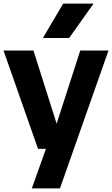

<svg xmlns="http://www.w3.org/2000/svg" viewBox="-20 -828 624 1068"><path d="M157 220 235.5 0 290.5 -126 426.5 -547H583.5L313.5 220ZM191.5 0 -0.5 -547H166L339.5 0ZM218.5 -616.5 331.5 -808H500.5L364.5 -616.5Z"/></svg>

Font: Encode Sans Condensed Thin
Style: Bold
Weight: 700
Version: Version 3.002